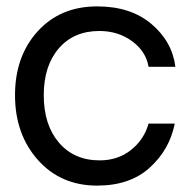

<svg xmlns="http://www.w3.org/2000/svg" viewBox="-20 -575 606 601"><path d="M284 6Q170 6 98.5 -74.5Q27 -155 27 -277Q27 -399 98 -477Q169 -555 284 -555Q389 -555 454 -500Q519 -445 529 -366H445Q437 -414 393.5 -446Q350 -478 291 -478Q211 -478 164 -423.5Q117 -369 117 -277Q117 -184 164.5 -128.5Q212 -73 292 -73Q349 -73 390 -105.5Q431 -138 445 -188H527Q511 -107 449 -50.5Q387 6 284 6Z"/></svg>

Font: Oakes Grotesk
Style: Regular
Weight: 400
Designer: Samuel Oakes
Foundry: Samuel Oakes
Version: Version 1.000;PS 001.000;hotconv 1.0.88;makeotf.lib2.5.64775